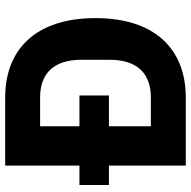

<svg xmlns="http://www.w3.org/2000/svg" viewBox="-18 -720 738 742"><g transform="rotate(-90 351.0 -349.0)"><path d="M82 0H345C530 0 652 -117 652 -349C652 -581 530 -698 345 -698H82V-411H7V-297H82ZM234 -135V-297H353V-411H234V-563H345C435 -563 491 -514 491 -403V-295C491 -184 435 -135 345 -135Z"/></g></svg>

Font: IBM Plex Devanagari
Style: Bold
Weight: 700
Designer: Mike Abbink, Paul van der Laan, Pieter van Rosmalen, Erin McLaughlin
Foundry: Bold Monday
Version: Version 1.0